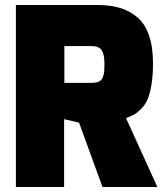

<svg xmlns="http://www.w3.org/2000/svg" viewBox="-20 -752 659 772"><path d="M346.2 -418.9Q364.7 -418.9 376 -423.3Q387.2 -427.7 392.3 -439.2Q397.5 -450.7 398.7 -462.6Q399.9 -474.6 399.9 -497.1Q399.9 -533.2 388.9 -550Q377.9 -566.9 346.2 -566.9H238.8V-418.9ZM612.8 0H392.1L297.9 -258.8L237.8 -272.9V0H43.9V-731.9H371.1Q422.4 -731.9 461.4 -720.5Q500.5 -709 531.5 -683.1Q562.5 -657.2 578.9 -610.6Q595.2 -564 595.2 -497.1Q595.2 -446.8 588.6 -409.4Q582 -372.1 572.5 -350.6Q563 -329.1 546.4 -313Q529.8 -296.9 518.1 -290.8Q506.3 -284.7 486.8 -276.9Z"/></svg>

Font: Squarion Black
Style: Regular
Weight: 900
Designer: Natanael Gama
Version: Version 1.00;September 12, 2019;FontCreator 11.5.0.2425 64-b